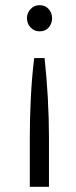

<svg xmlns="http://www.w3.org/2000/svg" viewBox="-20 -547 294 741"><path d="M133 -426Q112 -426 98 -441Q84 -456 84 -477Q84 -497 98 -512Q112 -527 133 -527Q155 -527 168 -512Q181 -497 181 -477Q181 -456 168 -441Q155 -426 133 -426ZM95 174V-16Q95 -90 99 -170Q103 -250 112 -323H152Q160 -250 164.5 -170Q169 -90 169 -16V174Z"/></svg>

Font: Ubuntu Sans Condensed
Style: Regular
Weight: 400
Width: 3
Designer: Dalton Maag Ltd
Foundry: Dalton Maag Ltd
Version: Version 1.006; ttfautohint (v1.8.4.7-5d5b)